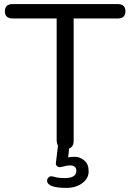

<svg xmlns="http://www.w3.org/2000/svg" viewBox="-20 -725 638 938"><path d="M304.7 192.9Q210 192.9 210 157.2Q210 149.4 216.1 142.8Q222.2 136.2 229.5 136.2Q236.8 136.2 252 140.6Q267.1 145 295.9 145Q353 145 353 109.9Q353 83 321.8 83Q310.5 83 293.7 87.4Q276.9 91.8 271 91.8Q265.1 91.8 258.5 86.4Q252 81.1 252.9 73.2L263.2 -13.2Q257.3 -24.4 256.8 -37.1V-634.8H42Q3.9 -634.8 3.9 -669.9Q3.9 -705.1 42 -705.1H555.2Q592.8 -705.1 592.8 -669.9Q592.8 -634.8 555.2 -634.8H339.8V-37.1Q339.8 -8.3 317.9 1L313 43.9Q325.2 41 347.4 41Q369.6 41 391.4 58.6Q413.1 76.2 413.1 111.6Q413.1 147 381.8 169.9Q350.6 192.9 304.7 192.9Z"/></svg>

Font: Nunito-Regular
Style: Regular
Weight: 400
Designer: Vernon Adams
Foundry: newtypography
Version: Version 3.000